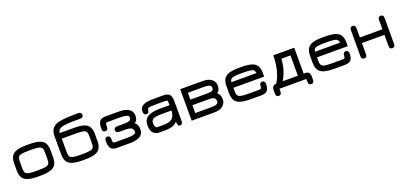

<svg xmlns="http://www.w3.org/2000/svg" viewBox="21 -1627 5696 2709"><g transform="rotate(-20 2869.0 -272.0)"><path d="M343 6C343 6 343 6 343 6C407 6 458 0 495.5 -11.5C533 -23 560 -42.5 576.5 -69.5C593 -96 601 -132.5 601 -178C601 -178 601 -283 601 -283C601 -283 601 -283 601 -283C601 -328.5 593 -365 576.5 -392C560 -418.5 533 -438 495.5 -449.5C458 -461 407 -467 343 -467C343 -467 314 -467 314 -467C314 -467 314 -467 314 -467C250 -467 199 -461.5 161.5 -450C123.5 -438.5 96.5 -419 80 -392.5C63.5 -365.5 55 -329 55 -283C55 -283 55 -178 55 -178C55 -178 55 -178 55 -178C55 -132 63.5 -95.5 80 -69C96.5 -42 123.5 -23 161.5 -11.5C199 0 250 6 314 6C314 6 343 6 343 6ZM314 -78C263.5 -78 226 -80.5 201 -85.5C176 -90 159.5 -100 151.5 -115C143 -129.5 139 -151.5 139 -181C139 -181 139 -280 139 -280C139 -280 139 -280 139 -280C139 -309.5 143 -332 151.5 -346.5C159.5 -361 176 -371 201 -376C226 -380.5 263.5 -383 314 -383C314 -383 343 -383 343 -383C343 -383 343 -383 343 -383C393 -383 430.5 -380.5 455.5 -376C480 -371 496.5 -361 505 -346.5C513 -332 517 -309.5 517 -280C517 -280 517 -181 517 -181C517 -181 517 -181 517 -181C517 -151.5 513 -129.5 505 -115C496.5 -100 480 -90 455.5 -85.5C430.5 -80.5 393 -78 343 -78C343 -78 314 -78 314 -78C314 -78 314 -78 314 -78Z M1010 6C1010 6 1010 6 1010 6C1074 6 1125 0 1162.5 -11.5C1200 -23 1227 -42.5 1243.5 -69.5C1260 -96 1268 -132.5 1268 -178C1268 -178 1268 -283 1268 -283C1268 -283 1268 -283 1268 -283C1268 -328 1260.5 -364 1245 -391C1229.5 -418 1204 -437.5 1169 -449.5C1133.5 -461 1086.5 -467 1028 -467C1028 -467 807 -467 807 -467C807 -467 807 -467 807 -467C807 -490 814.5 -507.5 829.5 -520C844 -532 865 -540.5 892 -546C918.5 -551 950 -554.5 986 -556C986 -556 986 -556 986 -556C998.5 -556.5 1011 -557 1022.5 -557.5C1034 -557.5 1045.5 -557.5 1057 -558C1068.5 -558 1081.5 -558 1095 -558C1108.5 -558 1123.5 -558 1140 -558C1140 -558 1140 -558 1140 -558C1158 -558 1172 -561.5 1181.5 -568C1191 -574.5 1196 -585 1196 -599C1196 -599 1196 -599 1196 -599C1196 -627.5 1178.5 -642 1144 -642C1144 -642 1144 -642 1144 -642C1099 -642 1056 -641.5 1015.5 -640C974.5 -638.5 939.5 -635.5 911 -632C911 -632 911 -632 911 -632C867.5 -626.5 831.5 -617 804 -603.5C776 -589.5 755.5 -570 742 -545.5C728.5 -520.5 722 -489 722 -451C722 -451 722 -181 722 -181C722 -181 722 -181 722 -181C722 -134.5 730 -98 746.5 -70.5C763 -43 790 -23.5 828 -12C865.5 0 916.5 6 980 6C980 6 1010 6 1010 6ZM980 -78C930 -78 892.5 -80.5 868 -85.5C843 -90 826.5 -100 818.5 -115C810 -129.5 806 -151.5 806 -181C806 -181 806 -383 806 -383C806 -383 1028 -383 1028 -383C1028 -383 1028 -383 1028 -383C1072 -383 1105 -380.5 1127.5 -375.5C1150 -370.5 1165 -360.5 1172.5 -346C1180 -331.5 1184 -309.5 1184 -280C1184 -280 1184 -181 1184 -181C1184 -181 1184 -181 1184 -181C1184 -151.5 1180 -129.5 1172 -115C1163.5 -100 1147 -90 1122.5 -85.5C1097.5 -80.5 1060 -78 1010 -78C1010 -78 980 -78 980 -78C980 -78 980 -78 980 -78Z M1691 6C1691 6 1691 6 1691 6C1758 6 1808.5 -5.5 1843 -28C1877 -50.5 1894 -84.5 1894 -130C1894 -130 1894 -130 1894 -130C1894 -175.5 1879 -210 1848.5 -234.5C1848.5 -234.5 1848.5 -234.5 1848.5 -234.5C1864 -244.5 1875.5 -257.5 1883 -274C1890.5 -290 1894 -309 1894 -331C1894 -331 1894 -331 1894 -331C1894 -376.5 1877 -410.5 1843 -433C1808.5 -455.5 1758 -467 1691 -467C1691 -467 1494 -467 1494 -467C1494 -467 1494 -467 1494 -467C1451 -467 1421 -456 1404 -434.5C1386.5 -413 1378 -375.5 1378 -322C1378 -322 1378 -322 1378 -322C1378 -288 1392 -271 1420 -271C1420 -271 1420 -271 1420 -271C1448 -271 1462 -288 1462 -322C1462 -322 1462 -340 1462 -340C1462 -340 1462 -340 1462 -340C1462 -357.5 1464.5 -369.5 1469.5 -375C1474 -380.5 1484.5 -383 1501 -383C1501 -383 1684 -383 1684 -383C1684 -383 1684 -383 1684 -383C1768.5 -383 1811 -369 1811 -341C1811 -341 1811 -341 1811 -341C1811 -325 1807.5 -312.5 1801 -304C1794 -295 1781.5 -289 1764 -285.5C1746.5 -282 1721 -280 1688 -280C1688 -280 1602 -280 1602 -280C1602 -280 1602 -280 1602 -280C1567.5 -280 1550 -265.5 1550 -236C1550 -236 1550 -236 1550 -236C1550 -209.5 1567.5 -196 1602 -196C1602 -196 1688 -196 1688 -196C1688 -196 1688 -196 1688 -196C1733 -196 1764.5 -190.5 1783 -179C1801 -167.5 1810 -147.5 1810 -120C1810 -120 1810 -120 1810 -120C1810 -92 1768 -78 1684 -78C1684 -78 1501 -78 1501 -78C1501 -78 1501 -78 1501 -78C1484.5 -78 1474 -81 1469.5 -86.5C1464.5 -92 1462 -103.5 1462 -121C1462 -121 1462 -139 1462 -139C1462 -139 1462 -139 1462 -139C1462 -173 1448 -190 1420 -190C1420 -190 1420 -190 1420 -190C1392 -190 1378 -173 1378 -139C1378 -139 1378 -139 1378 -139C1378 -85.5 1386.5 -48 1404 -26.5C1421 -5 1451 6 1494 6C1494 6 1691 6 1691 6Z M2437 13C2465.5 13 2480 -3 2480 -35C2480 -35 2480 -331 2480 -331C2480 -331 2480 -331 2480 -331C2480 -381 2471.5 -416 2454 -436.5C2436.5 -457 2406.5 -467 2364 -467C2364 -467 2209 -467 2209 -467C2209 -467 2209 -467 2209 -467C2139.5 -467 2088.5 -458 2055.5 -440C2022.5 -421.5 2006 -392.5 2006 -353C2006 -353 2006 -353 2006 -353C2006 -317 2020 -299 2048 -299C2048 -299 2048 -299 2048 -299C2064.5 -299 2075.5 -303 2080.5 -311.5C2085.5 -320 2088.5 -332.5 2090 -350C2090 -350 2090 -350 2090 -350C2090.5 -359 2094.5 -366 2101.5 -371C2108.5 -375.5 2121 -379 2139 -380.5C2156.5 -382 2182.5 -383 2216 -383C2216 -383 2357 -383 2357 -383C2357 -383 2357 -383 2357 -383C2373.5 -383 2384 -380.5 2389 -376C2393.5 -371.5 2396 -361.5 2396 -347C2396 -347 2396 -273 2396 -273C2396 -273 2434 -307 2434 -307C2434 -307 2265 -307 2265 -307C2265 -307 2265 -307 2265 -307C2219.5 -307 2180.5 -304 2148 -298C2115.5 -292 2088.5 -282.5 2067.5 -269.5C2046.5 -256 2031 -239 2021 -218C2011 -196.5 2006 -170.5 2006 -140C2006 -140 2006 -140 2006 -140C2006 -91 2017.5 -54.5 2040.5 -30.5C2063 -6 2092.5 6 2129 6C2129 6 2222 6 2222 6C2222 6 2222 6 2222 6C2264.5 6 2302 0.5 2333.5 -11C2365 -22 2391 -42 2412 -71C2412 -71 2401 -97 2401 -97C2401 -97 2401 -97 2401 -97C2401 -64.5 2402.5 -40.5 2405 -25C2407.5 -9.5 2411 1 2416.5 5.5C2422 10.5 2428.5 13 2437 13C2437 13 2437 13 2437 13ZM2132 -74C2119 -74 2109 -80 2101.5 -92.5C2094 -105 2090 -121.5 2090 -143C2090 -143 2090 -143 2090 -143C2090 -166.5 2095.5 -184.5 2106.5 -196.5C2117 -208.5 2135.5 -216.5 2161 -221C2186.5 -225 2221 -227 2265 -227C2265 -227 2402 -227 2402 -227C2402 -227 2396 -233 2396 -233C2396 -233 2396 -233 2396 -233C2396 -178 2383 -138 2356.5 -112.5C2330 -87 2285 -74 2222 -74C2222 -74 2132 -74 2132 -74C2132 -74 2132 -74 2132 -74Z M2952 6C2952 6 2952 6 2952 6C2989.5 6 3021.5 0.5 3048 -10.5C3074.5 -21.5 3095 -37.5 3109.5 -58C3124 -78.5 3131 -103.5 3131 -132C3131 -132 3131 -132 3131 -132C3131 -175.5 3116 -210 3085.5 -234.5C3085.5 -234.5 3085.5 -234.5 3085.5 -234.5C3100.5 -244.5 3112 -257.5 3119.5 -273.5C3127 -289.5 3131 -308.5 3131 -330C3131 -330 3131 -330 3131 -330C3131 -373 3115 -406.5 3083.5 -431C3052 -455 3008 -467 2952 -467C2952 -467 2615 -467 2615 -467C2615 -467 2615 6 2615 6C2615 6 2952 6 2952 6ZM2699 -196C2699 -196 2949 -196 2949 -196C2949 -196 2949 -196 2949 -196C2984.5 -196 3010 -191 3025 -180.5C3039.5 -170 3047 -151.5 3047 -126C3047 -126 3047 -126 3047 -126C3047 -94 3013 -78 2945 -78C2945 -78 2699 -78 2699 -78C2699 -78 2699 -196 2699 -196ZM2699 -383C2699 -383 2945 -383 2945 -383C2945 -383 2945 -383 2945 -383C3013.5 -383 3048 -367 3048 -335C3048 -335 3048 -335 3048 -335C3048 -312.5 3041.5 -298 3029 -291C3016.5 -283.5 2989.5 -280 2949 -280C2949 -280 2699 -280 2699 -280C2699 -280 2699 -383 2699 -383Z M3663 6C3663 6 3663 6 3663 6C3689.5 6 3711 1.5 3728.5 -7C3745.5 -15.5 3758 -29 3766.5 -47.5C3775 -65.5 3779 -88.5 3779 -116C3779 -116 3779 -116 3779 -116C3779 -134 3775.5 -148 3768.5 -158C3761.5 -167.5 3751 -172.5 3737.5 -173C3737.5 -173 3737.5 -173 3737.5 -173C3724 -173 3714 -168.5 3706.5 -159C3699 -149.5 3695 -136.5 3695 -120C3695 -120 3695 -120 3695 -120C3695 -103.5 3692.5 -92 3687.5 -86.5C3682 -81 3671.5 -78 3656 -78C3656 -78 3502 -78 3502 -78C3502 -78 3502 -78 3502 -78C3451.5 -78 3414 -80.5 3389 -85.5C3364 -90 3347.5 -100 3339.5 -115C3331 -129.5 3327 -151.5 3327 -181C3327 -181 3327 -229 3327 -229C3327 -229 3789 -229 3789 -229C3789 -229 3789 -283 3789 -283C3789 -283 3789 -283 3789 -283C3789 -328.5 3781 -365 3764.5 -392C3748 -418.5 3721 -438 3683.5 -449.5C3646 -461 3595 -467 3531 -467C3531 -467 3502 -467 3502 -467C3502 -467 3502 -467 3502 -467C3438 -467 3387 -461.5 3349.5 -450C3311.5 -438.5 3284.5 -419 3268 -392.5C3251.5 -365.5 3243 -329 3243 -283C3243 -283 3243 -178 3243 -178C3243 -178 3243 -178 3243 -178C3243 -132 3251.5 -95.5 3268 -69C3284.5 -42 3311.5 -23 3349.5 -11.5C3387 0 3438 6 3502 6C3502 6 3663 6 3663 6ZM3327.5 -313C3330 -341.5 3341 -359.5 3361 -368C3361 -368 3361 -368 3361 -368C3372 -373 3389.5 -377 3413 -379.5C3436.5 -382 3466 -383 3502 -383C3502 -383 3531 -383 3531 -383C3531 -383 3531 -383 3531 -383C3564 -383 3592.5 -382 3616 -379.5C3639.5 -377 3657 -373.5 3669 -369C3669 -369 3669 -369 3669 -369C3689 -361 3701 -342.5 3704.5 -313C3704.5 -313 3327.5 -313 3327.5 -313C3327.5 -313 3327.5 -313 3327.5 -313Z M3891 98C3919 98 3933 81 3933 47C3933 47 3933 6 3933 6C3933 6 4337 6 4337 6C4337 6 4337 47 4337 47C4337 47 4337 47 4337 47C4337 81 4351 98 4379 98C4379 98 4379 98 4379 98C4407 98 4421 81 4421 47C4421 47 4421 0 4421 0C4421 0 4421 0 4421 0C4421 -52 4398.5 -78 4354 -78C4354 -78 4327 -78 4327 -78C4327 -78 4327 -467 4327 -467C4327 -467 4012 -467 4012 -467C4012 -467 4012 -467 4012 -467C4013 -306.5 3977 -170 3904 -58C3904 -58 3949 -78 3949 -78C3949 -78 3923 -78 3923 -78C3923 -78 3923 -78 3923 -78C3873.5 -79 3849 -53 3849 0C3849 0 3849 47 3849 47C3849 47 3849 47 3849 47C3849 81 3863 98 3891 98C3891 98 3891 98 3891 98ZM4012.5 -78C4069 -172.5 4099 -274 4103 -383C4103 -383 4240 -383 4240 -383C4240 -383 4240 -78 4240 -78C4240 -78 4012.5 -78 4012.5 -78C4012.5 -78 4012.5 -78 4012.5 -78Z M4918 6C4918 6 4918 6 4918 6C4944.5 6 4966 1.5 4983.5 -7C5000.5 -15.5 5013 -29 5021.5 -47.5C5030 -65.5 5034 -88.5 5034 -116C5034 -116 5034 -116 5034 -116C5034 -134 5030.5 -148 5023.5 -158C5016.5 -167.5 5006 -172.5 4992.5 -173C4992.5 -173 4992.5 -173 4992.5 -173C4979 -173 4969 -168.5 4961.5 -159C4954 -149.5 4950 -136.5 4950 -120C4950 -120 4950 -120 4950 -120C4950 -103.5 4947.5 -92 4942.5 -86.5C4937 -81 4926.5 -78 4911 -78C4911 -78 4757 -78 4757 -78C4757 -78 4757 -78 4757 -78C4706.5 -78 4669 -80.5 4644 -85.5C4619 -90 4602.5 -100 4594.5 -115C4586 -129.5 4582 -151.5 4582 -181C4582 -181 4582 -229 4582 -229C4582 -229 5044 -229 5044 -229C5044 -229 5044 -283 5044 -283C5044 -283 5044 -283 5044 -283C5044 -328.5 5036 -365 5019.5 -392C5003 -418.5 4976 -438 4938.5 -449.5C4901 -461 4850 -467 4786 -467C4786 -467 4757 -467 4757 -467C4757 -467 4757 -467 4757 -467C4693 -467 4642 -461.5 4604.5 -450C4566.5 -438.5 4539.5 -419 4523 -392.5C4506.5 -365.5 4498 -329 4498 -283C4498 -283 4498 -178 4498 -178C4498 -178 4498 -178 4498 -178C4498 -132 4506.5 -95.5 4523 -69C4539.5 -42 4566.5 -23 4604.5 -11.5C4642 0 4693 6 4757 6C4757 6 4918 6 4918 6ZM4582.5 -313C4585 -341.5 4596 -359.5 4616 -368C4616 -368 4616 -368 4616 -368C4627 -373 4644.5 -377 4668 -379.5C4691.5 -382 4721 -383 4757 -383C4757 -383 4786 -383 4786 -383C4786 -383 4786 -383 4786 -383C4819 -383 4847.5 -382 4871 -379.5C4894.5 -377 4912 -373.5 4924 -369C4924 -369 4924 -369 4924 -369C4944 -361 4956 -342.5 4959.5 -313C4959.5 -313 4582.5 -313 4582.5 -313C4582.5 -313 4582.5 -313 4582.5 -313Z M5205 13C5233 13 5247 -3 5247 -35C5247 -35 5247 -202 5247 -202C5247 -202 5585 -202 5585 -202C5585 -202 5585 -35 5585 -35C5585 -35 5585 -35 5585 -35C5585 -3 5599 13 5627 13C5627 13 5627 13 5627 13C5655 13 5669 -3 5669 -35C5669 -35 5669 -425 5669 -425C5669 -425 5669 -425 5669 -425C5669 -457.5 5655 -474 5627 -474C5627 -474 5627 -474 5627 -474C5599 -474 5585 -457.5 5585 -425C5585 -425 5585 -286 5585 -286C5585 -286 5247 -286 5247 -286C5247 -286 5247 -425 5247 -425C5247 -425 5247 -425 5247 -425C5247 -457.5 5232.5 -474 5203 -474C5203 -474 5203 -474 5203 -474C5176.5 -474 5163 -457.5 5163 -425C5163 -425 5163 -35 5163 -35C5163 -35 5163 -35 5163 -35C5163 -3 5177 13 5205 13C5205 13 5205 13 5205 13Z"/></g></svg>

Font: Jura-Fortis-Bold
Style: Bold
Weight: 500
Designer: Daniel Johnson, Alexei Vanyashin, Mirko Velimirovic
Foundry: Daniel Johnson
Version: ""